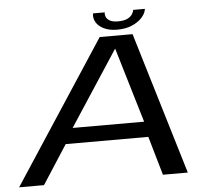

<svg xmlns="http://www.w3.org/2000/svg" viewBox="-66 -851 1011 911"><g transform="rotate(-5 439.0 -396.0)"><path d="M-11.5 0H107L226.5 -185H620L673.5 0H792L588 -677H431.5ZM266 -258.5 499 -615H500L606.5 -258.5ZM517.5 -704.5Q557.5 -704.5 587 -717Q616.5 -729.5 635 -749Q653.5 -768.5 657 -791.5H601Q599 -779.5 590.8 -768.2Q582.5 -757 566.5 -750.2Q550.5 -743.5 524.5 -743.5Q501 -743.5 487.5 -750.5Q474 -757.5 468.8 -768.2Q463.5 -779 465.5 -791.5H409.5Q406 -768.5 417.5 -749Q429 -729.5 454.8 -717Q480.5 -704.5 517.5 -704.5Z"/></g></svg>

Font: Anybody Expanded
Style: Italic
Weight: 400
Width: 7
Italic angle: -10°
Version: Version 1.113;gftools[0.9.25]